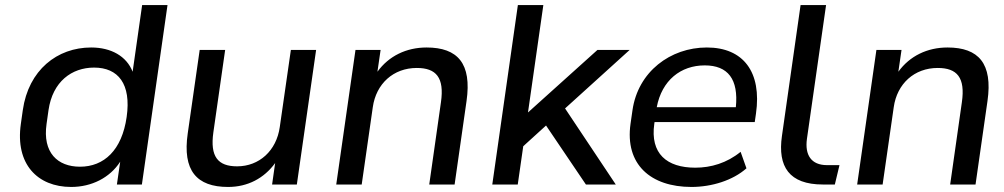

<svg xmlns="http://www.w3.org/2000/svg" viewBox="-20 -739 4021 769"><path d="M265.1 9.8C346.7 9.8 419.9 -26.9 461.4 -91.3L448.2 0H548.3L650.9 -718.8H549.3L511.2 -451.7C486.8 -514.2 424.8 -548.8 345.2 -548.8C209 -548.8 94.2 -458.5 71.3 -297.9L63.5 -242.7C40.5 -82 129.9 9.8 265.1 9.8ZM300.3 -71.3C210.9 -71.3 149.9 -127.4 166.5 -242.7L174.3 -297.9C190.9 -412.6 267.6 -468.3 356.9 -468.3C453.1 -468.3 506.3 -403.3 487.3 -270.5C468.3 -137.2 396.5 -71.3 300.3 -71.3Z M893.6 9.8C972.2 9.8 1037.6 -24.9 1082 -85.9L1069.8 0H1168.9L1246.1 -539.1H1145L1100.6 -230.5C1087.4 -135.3 1018.1 -72.8 929.7 -72.8C853 -72.8 820.8 -111.3 834.5 -208.5L881.8 -539.1H779.8L731.9 -204.6C710.4 -56.2 767.1 9.8 893.6 9.8Z M1428.7 0 1473.1 -309.6C1486.3 -403.8 1555.7 -466.8 1649.4 -466.8C1727.1 -466.8 1760.3 -428.2 1746.1 -329.6L1699.2 0H1800.8L1848.6 -334.5C1870.1 -484.4 1813.5 -548.8 1688.5 -548.8C1607.4 -548.8 1537.1 -514.6 1491.7 -451.7L1504.4 -539.1H1403.8L1326.7 0Z M2502 -539.1H2373L2094.7 -288.6L2156.2 -718.8H2054.2L1951.7 0H2053.7L2075.7 -153.3L2167 -236.3L2326.7 0H2446.3L2243.2 -304.7Z M2749.5 9.8C2830.6 9.8 2915.5 -16.6 2969.7 -64.9L2946.3 -130.9C2891.1 -85.9 2827.6 -67.4 2764.6 -67.4C2650.4 -67.4 2583.5 -124 2600.6 -243.2L2601.6 -250H3002.9L3007.8 -283.7C3031.7 -450.2 2957.5 -548.8 2811 -548.8C2665 -548.8 2535.2 -451.7 2513.2 -297.4L2505.4 -243.2C2482.4 -80.6 2585.9 9.8 2749.5 9.8ZM2802.7 -477.1C2895.5 -477.1 2938.5 -421.9 2927.2 -309.6H2610.4C2630.9 -417.5 2706.5 -477.1 2802.7 -477.1Z M3275.9 0H3323.7L3342.3 -77.6H3292.5C3229 -77.6 3203.1 -118.2 3211.9 -182.6L3288.6 -718.8H3186.5L3111.8 -194.3C3094.2 -71.8 3140.6 0 3275.9 0Z M3515.1 0 3559.6 -309.6C3572.8 -403.8 3642.1 -466.8 3735.8 -466.8C3813.5 -466.8 3846.7 -428.2 3832.5 -329.6L3785.6 0H3887.2L3935.1 -334.5C3956.5 -484.4 3899.9 -548.8 3774.9 -548.8C3693.8 -548.8 3623.5 -514.6 3578.1 -451.7L3590.8 -539.1H3490.2L3413.1 0Z"/></svg>

Font: Winston
Style: Italic
Weight: 400
Italic angle: -8.13011°
Designer: Vernon Adams, Kim Jin-seong, David Berlow, Cristiano Sobral
Foundry: The Winston Project Authors
Version: Version 3.004